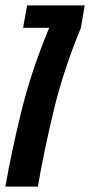

<svg xmlns="http://www.w3.org/2000/svg" viewBox="-25 -695 336 715"><path d="M-5 0Q16.5 -124 53.5 -276.2Q90.5 -428.5 157.5 -589.5L158 -591.5H61L76 -675H290.5L276 -590.5Q210 -431 173.8 -278.5Q137.5 -126 116 0Z"/></svg>

Font: Anybody UltraCondensed SemiBold
Style: Italic
Weight: 600
Width: 1
Italic angle: -10°
Designer: Tyler Finck
Foundry: Etcetera Type Company
Version: Version 1.010; ttfautohint (v1.8.3) -l 8 -r 50 -G 200 -x 14 